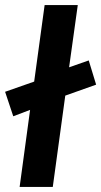

<svg xmlns="http://www.w3.org/2000/svg" viewBox="-24 -733 397 753"><path d="M53 0H183L232 -358L353 -401L324 -496L247 -469L281 -713H151L110 -413L-4 -373L28 -277L94 -302Z"/></svg>

Font: Ronzino Bold
Style: Italic
Weight: 700
Italic angle: -8°
Designer: Nunzio Mazzaferro
Foundry: Collletttivo
Version: Version 1.000;Glyphs 3.3 (3337)